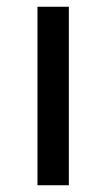

<svg xmlns="http://www.w3.org/2000/svg" viewBox="-20 -549 314 569"><path d="M91 -529H184V0H91Z"/></svg>

Font: Gontserrat
Style: Regular
Weight: 400
Designer: Julieta Ulanovsky
Foundry: Julieta Ulanovsky
Version: Version 6.001